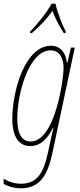

<svg xmlns="http://www.w3.org/2000/svg" viewBox="-38 -785 435 1045"><path d="M126 -613 125 -605H135C180 -642 220 -687 248 -726C263 -682 289 -636 309 -605H319L320 -613C303 -644 272 -724 264 -765H243C215 -714 163 -651 126 -613ZM75 240C178 240 221 170 247 49L369 -526H348L329 -444H326C320 -495 294 -536 239 -536C100 -536 29 -294 29 -138C29 -42 64 10 126 10C183 10 219 -28 251 -90H253C247 -64 241 -37 238 -24L224 41C199 158 165 215 75 215C37 215 0 200 -18 187V216C-1 226 36 240 75 240ZM129 -15C84 -15 56 -51 56 -140C56 -280 121 -511 238 -511C282 -511 308 -473 308 -416C308 -350 261 -15 129 -15Z"/></svg>

Font: Noto Sans ExtraCondensed Thin
Style: Italic
Weight: 100
Width: 2
Italic angle: -12°
Designer: Monotype Design Team
Foundry: Monotype Imaging Inc.
Version: Version 2.013